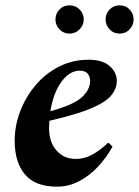

<svg xmlns="http://www.w3.org/2000/svg" viewBox="-20 -690 521 720"><path d="M194 10Q112 10 73.5 -36Q35 -82 35 -162Q35 -218 55.5 -272Q76 -326 113 -370Q150 -414 201 -440Q252 -466 312 -466Q364 -466 391 -442.5Q418 -419 418 -386Q418 -357 396.5 -331.5Q375 -306 320 -283Q265 -260 165 -237Q164 -224 164 -210Q164 -157 192 -125.5Q220 -94 264 -94Q295 -94 323 -108.5Q351 -123 385 -154H388L402 -140Q380 -100 348.5 -66Q317 -32 277.5 -11Q238 10 194 10ZM279 -425Q241 -425 210.5 -383.5Q180 -342 169 -273Q254 -296 286 -324.5Q318 -353 318 -388Q318 -402 309 -413.5Q300 -425 279 -425ZM241 -564Q218 -564 203 -580Q188 -596 188 -617Q188 -639 203 -654.5Q218 -670 241 -670Q263 -670 278.5 -654.5Q294 -639 294 -617Q294 -596 278.5 -580Q263 -564 241 -564ZM429 -564Q406 -564 391 -580Q376 -596 376 -617Q376 -639 391 -654.5Q406 -670 429 -670Q451 -670 466 -654.5Q481 -639 481 -617Q481 -596 466 -580Q451 -564 429 -564Z"/></svg>

Font: Spectral
Style: Bold Italic
Weight: 700
Italic angle: -10°
Designer: Jean-Baptiste Levee
Foundry: Production Type
Version: Version 2.001